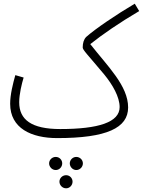

<svg xmlns="http://www.w3.org/2000/svg" viewBox="-20 -727 774 1040"><path d="M290 21C558 21 674 -34 674 -145C674 -262 564 -367 469 -488C534 -540 627 -604 734 -667L710 -707C610 -648 495 -570 447 -527C434 -514 428 -494 428 -470C428 -456 454 -432 545 -323C590 -268 628 -202 628 -147C628 -65 514 -28 306 -28C150 -28 84 -79 84 -173C84 -217 98 -274 108 -307L63 -320C50 -274 35 -214 35 -165C35 -32 150 21 290 21ZM393 194C413 194 429 177 429 158C429 139 413 123 393 123C374 123 358 139 358 158C358 177 374 194 393 194ZM282 194C302 194 317 177 317 158C317 139 302 123 282 123C262 123 246 139 246 158C246 177 262 194 282 194ZM338 293C358 293 373 276 373 257C373 238 358 222 338 222C318 222 302 238 302 257C302 276 318 293 338 293Z"/></svg>

Font: Noto Sans Arabic ExtCond Light
Style: Regular
Weight: 300
Width: 2
Designer: Monotype Design Team, Nadine Chahine, Nizar Qandah and Khaled Hosny
Foundry: Monotype Imaging Inc.
Version: Version 2.012